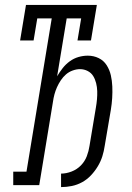

<svg xmlns="http://www.w3.org/2000/svg" viewBox="-20 -755 540 783"><path d="M229 8V-47Q250 -47 272 -55.5Q294 -64 310 -80.5Q326 -97 334 -118Q342 -139 345 -160L371 -316Q374 -333 375.5 -350Q377 -367 376.5 -383.5Q376 -400 372 -416Q368 -432 360 -445Q352 -458 337.5 -465.5Q323 -473 306 -473Q292 -473 276.5 -467.5Q261 -462 249 -451.5Q237 -441 228 -427.5Q219 -414 212.5 -399.5Q206 -385 202 -370Q198 -355 196 -340L140 0H34V-55H88L191 -680H132L117 -590H62L86 -735H375L351 -590H296L311 -680H252L213 -444Q223 -461 235.5 -477Q248 -493 264.5 -505Q281 -517 300 -522.5Q319 -528 338 -528Q362 -528 382.5 -518Q403 -508 415 -489Q427 -470 432 -448Q437 -426 438 -402.5Q439 -379 437.5 -355Q436 -331 432 -307L407 -160Q404 -139 397.5 -118Q391 -97 379 -77Q367 -57 351 -40Q335 -23 315 -12Q295 -1 273 3.5Q251 8 229 8Z"/></svg>

Font: Iosevka Curly Slab Light
Style: Italic
Weight: 300
Italic angle: -9°
Monospace: yes
Designer: Belleve Invis
Foundry: Belleve Invis
Version: Version 22.1.2; ttfautohint (v1.8.4)